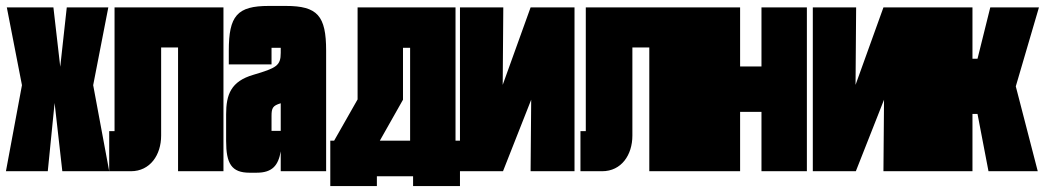

<svg xmlns="http://www.w3.org/2000/svg" viewBox="-20 -577 3521 647"><path d="M54 -290 0 0H141L164 -230L190 0H348L294 -290L345 -552H205L183 -352L160 -552H3Z M523 -417H580V0H733V-552H366V-135H348V0H421C486 0 523 -55 523 -120Z M742 -102C742 -26 760 5 821 5H845C899 5 918 -21 926 -67V0H1079V-406C1079 -524 1050 -557 943 -557H886C779 -557 751 -524 751 -406V-360H895V-416H926V-399C926 -356 912 -348 834 -325C758 -303 742 -258 742 -192ZM926 -136H895V-186C895 -213 899 -221 926 -229Z M1185 -242 1106 -103H1093V50H1250V17H1372V50H1530V-103H1515V-552H1185ZM1338 -241V-416H1362V-103H1260Z M1916 -552H1768L1674 -291L1676 -552H1530V0H1675L1770 -241L1768 0H1916Z M2111 -417H2168V0H2321V-552H1954V-135H1936V0H2009C2074 0 2111 -55 2111 -120Z M2474 -200H2546V0H2699V-552H2546V-353H2474V-552H2321V0H2474Z M3105 -552H2957L2863 -291L2865 -552H2719V0H2864L2959 -241L2957 0H3105Z M3105 0H3257V-193H3274L3311 0H3477L3403 -286L3481 -552H3317L3274 -379H3257V-552H3105Z"/></svg>

Font: Queering Heavy
Style: Bold
Weight: 900
Designer: Adam Naccarato
Foundry: adamnac
Version: Version 2.000;hotconv 1.0.109;makeotfexe 2.5.65596